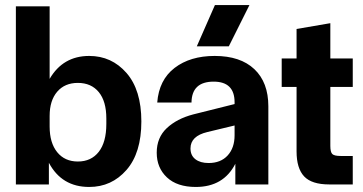

<svg xmlns="http://www.w3.org/2000/svg" viewBox="-20 -732 1440 762"><path d="M334 10Q225 10 174 -86V0H43V-707H177V-419Q230 -510 334 -510Q423 -510 482 -442.5Q541 -375 541 -250Q541 -125 482 -57.5Q423 10 334 10ZM177 -230Q177 -165 207 -128Q237 -91 289 -91Q342 -91 372 -129.5Q402 -168 402 -240V-262Q402 -330 372 -366.5Q342 -403 289 -403Q237 -403 207 -368Q177 -333 177 -272Z M757 10Q683 10 642.5 -28Q602 -66 602 -126Q602 -186 642 -223.5Q682 -261 747 -278L911 -319V-326Q911 -408 828 -408Q741 -408 740 -325H604Q611 -415 673 -462.5Q735 -510 832 -510Q934 -510 989.5 -457.5Q1045 -405 1045 -310V0H914V-82Q867 10 757 10ZM736 -143Q736 -115 755.5 -100Q775 -85 808 -85Q856 -85 883.5 -115Q911 -145 911 -195V-234L803 -208Q736 -192 736 -143ZM761 -548 833 -712H970L888 -548Z M1287 0Q1217 0 1187 -32Q1157 -64 1157 -131V-387H1098V-500H1157V-617L1291 -640V-500H1380V-387H1291V-153Q1291 -128 1299 -120.5Q1307 -113 1332 -113H1380V0Z"/></svg>

Font: TASA Orbiter Display
Style: Bold
Weight: 700
Designer: Weizhong Zhang
Version: Version 1.000;Glyphs 3.1.2 (3151)